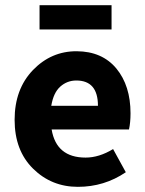

<svg xmlns="http://www.w3.org/2000/svg" viewBox="-20 -705 558 737"><path d="M356 -298.8Q356 -396 272.9 -396Q237.8 -396 211.4 -372.6Q185.1 -349.1 176.8 -298.8ZM178.2 -208Q196.3 -100.1 308.6 -100.1Q360.4 -100.1 414.1 -132.8L462.9 -43.9Q380.4 12.2 278.8 12.2Q177.7 12.2 106.9 -57.6Q36.1 -127.4 36.1 -245.1Q36.1 -362.8 106.4 -436Q176.8 -508.8 274.4 -508.3Q372.1 -507.8 426.8 -441.9Q481 -376 481 -270Q481 -234.4 475.1 -208ZM131.8 -685.1H408.2V-591.8H131.8Z"/></svg>

Font: SourceSansPro-Bold
Style: Bold
Weight: 700
Designer: Paul D. Hunt
Foundry: Adobe Systems Incorporated
Version: Version 1.050;PS Version 1.000;hotconv 1.0.70;makeotf.lib2.5